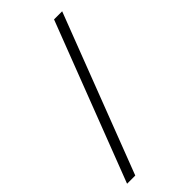

<svg xmlns="http://www.w3.org/2000/svg" viewBox="-243 -767 883 883"><g transform="rotate(-45 198.5 -325.0)"><path d="M67.9 61H14.6L311.5 -710.9H364.3Z"/></g></svg>

Font: Roboto Web
Style: Light
Weight: 300
Designer: Google
Version: Version 1.200310; 2013